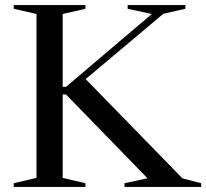

<svg xmlns="http://www.w3.org/2000/svg" viewBox="-20 -735 811 755"><path d="M697.5 -33.5 771 -14.5V0H469.5V-14.5L560 -34L239.5 -363.5H226.5V-35.5L316 -14.5V0H34V-14.5L123.5 -35.5V-680L34 -700.5V-715H316V-700.5L226.5 -680V-393.5H239.5L577 -680L482 -700.5V-715H709V-700.5L622.5 -681L317 -424Z"/></svg>

Font: Newsreader 72pt
Style: Regular
Weight: 400
Designer: Hugues Gentile
Foundry: Production Type
Version: Version 1.003; ttfautohint (v1.8.3)